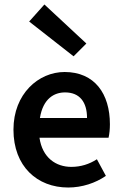

<svg xmlns="http://www.w3.org/2000/svg" viewBox="-20 -824 547 856"><path d="M284 12C346 12 406 -8 452 -40L412 -114C378 -92 340 -80 298 -80C230 -80 169 -120 156 -210H464C468 -228 470 -248 470 -270C470 -406 402 -503 268 -503C152 -503 40 -406 40 -246C40 -82 146 12 284 12ZM110 -728 308 -573 365 -630 178 -804ZM158 -298C172 -385 222 -412 270 -412C336 -412 368 -368 368 -298Z"/></svg>

Font: DAIFUKU Sans Semibold
Style: Regular
Weight: 600
Designer: Original font ‘Source Sans 3’ : Paul D. Hunt
Foundry: Daifuku
Version: Version 1.000